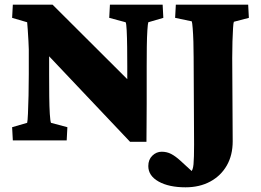

<svg xmlns="http://www.w3.org/2000/svg" viewBox="-20 -593 1102 811"><path d="M517.6 -205.1V-312.5Q517.6 -353.5 517.1 -394.5Q516.6 -435.5 515.1 -464.8Q513.7 -494.1 510.7 -499L441.4 -517.6L444.3 -573.2H667L669.9 -517.6L606.4 -499Q604.5 -494.1 602.5 -465.3Q600.6 -436.5 600.1 -395.5Q599.6 -354.5 599.6 -312.5V-155.3Q599.6 -101.6 599.1 -64.9Q598.6 -28.3 598.6 5.9H529.3L115.2 -431.6H187.5V-279.3Q187.5 -230.5 188 -186Q188.5 -141.6 190.4 -111.3Q192.4 -81.1 195.3 -74.2L264.6 -55.7L261.7 0H34.2L31.2 -55.7L94.7 -74.2Q96.7 -81.1 98.1 -113.3Q99.6 -145.5 100.6 -190.4Q101.6 -235.4 101.6 -279.3V-384.8Q101.6 -396.5 100.1 -420.4Q98.6 -444.3 97.2 -467.8Q95.7 -491.2 94.7 -499L31.2 -517.6L34.2 -573.2H202.1L571.3 -205.1ZM967.8 -501Q965.8 -497.1 964.4 -474.1Q962.9 -451.2 961.9 -418Q960.9 -384.8 960.9 -348.6L962.9 3.9Q962.9 62.5 938 106Q913.1 149.4 868.2 173.8Q823.2 198.2 763.7 198.2Q693.4 198.2 649.9 173.8Q606.4 149.4 606.4 108.4Q606.4 81.1 623.5 64.5Q640.6 47.9 663.1 47.9Q684.6 47.9 702.6 57.1Q720.7 66.4 742.2 85.9L823.2 160.2L755.9 135.7Q777.3 138.7 786.1 132.8Q794.9 127 797.4 100.6Q799.8 74.2 799.8 17.6L797.9 -351.6Q797.9 -383.8 796.9 -416.5Q795.9 -449.2 793.9 -473.6Q792 -498 790 -502.9L719.7 -517.6L722.7 -573.2H1028.3L1031.2 -517.6Z"/></svg>

Font: Crimson Pro Black
Style: Regular
Weight: 900
Designer: Jacques Le Bailly
Foundry: Baron von Fonthausen
Version: Version 1.003